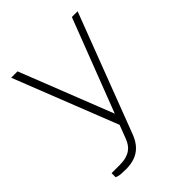

<svg xmlns="http://www.w3.org/2000/svg" viewBox="-195 -625 897 897"><g transform="rotate(-45 253.5 -176.0)"><path d="M112.5 165Q74.5 165 62.5 161Q50.5 157 50.5 157V130H105Q129 130 146.5 125Q164 120 176.2 111.5Q188.5 103 196.5 91.2Q204.5 79.5 210 66L236.5 -3L34 -517H76L257.5 -56L435 -517H473L247 75Q234 107.5 214.5 127.2Q195 147 169.2 156Q143.5 165 112.5 165Z"/></g></svg>

Font: Public Sans Thin Thin
Style: Regular
Weight: 250
Version: Version 2.001